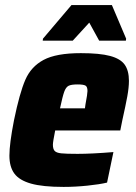

<svg xmlns="http://www.w3.org/2000/svg" viewBox="-20 -727 536 755"><path d="M17 -115Q17 -162 35 -254Q57 -361 79.5 -413Q102 -465 151.5 -491.5Q201 -518 298 -518Q372 -518 413 -507Q454 -496 470.5 -472.5Q487 -449 487 -409Q487 -383 480.5 -347.5Q474 -312 461 -254L453 -214H197Q188 -169 188 -158Q188 -141 195 -133.5Q202 -126 221 -124Q240 -122 285 -122Q340 -122 426 -129L401 -9Q372 -2 324 3Q276 8 230 8Q148 8 102 -5Q56 -18 36.5 -44.5Q17 -71 17 -115ZM314 -301 316 -316Q324 -358 324 -369Q324 -386 316 -390.5Q308 -395 285 -395Q260 -395 249.5 -389.5Q239 -384 232.5 -366Q226 -348 216 -301ZM148 -567 149 -575 261 -707H420L476 -575L475 -567H370L331 -638L266 -567Z"/></svg>

Font: Saira Semi Condensed ExtraBold
Style: Italic
Weight: 800
Width: 4
Italic angle: -12°
Designer: Hector Gatti with collaboration of the Omnibus-Type team
Foundry: Omnibus-Type
Version: Version 1.001; ttfautohint (v1.8)